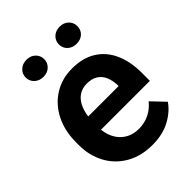

<svg xmlns="http://www.w3.org/2000/svg" viewBox="-215 -843 960 960"><g transform="rotate(-45 265.0 -363.5)"><path d="M147.3 -737.3Q175.7 -737.3 193.8 -719.8Q212 -702.3 212 -676.7Q212 -651.3 193.8 -633.8Q175.7 -616.3 147.3 -616.3Q118.3 -616.3 99.8 -633.8Q81.3 -651.3 81.3 -676.7Q81.3 -702.3 99.8 -719.8Q118.3 -737.3 147.3 -737.3ZM381.3 -737Q409.7 -737 427.8 -719.5Q446 -702 446 -676.3Q446 -650.3 428.2 -633.2Q410.3 -616 381.3 -616Q352.3 -616 334 -633.2Q315.7 -650.3 315.7 -676.3Q315.7 -702 334 -719.5Q352.3 -737 381.3 -737ZM30.3 -249.3V-269Q30.3 -350.3 61.8 -412.8Q93.3 -475.3 149.3 -510.3Q205.3 -545.3 276.7 -545.3Q352.7 -545.3 404.5 -512.7Q456.3 -480 482.5 -421Q508.7 -362 508.7 -282.7V-226.3H163Q163.7 -219.3 167 -203.3Q174.3 -171 192.3 -146.7Q210.3 -122.3 237.7 -108.7Q265 -95 299.7 -95Q340.3 -95 373.7 -111.2Q407 -127.3 432 -158.3L498.3 -88.7Q469.3 -46.3 416.7 -18.2Q364 10 291.3 10Q212 10 152.8 -24.2Q93.7 -58.3 62 -117.5Q30.3 -176.7 30.3 -249.3ZM164.7 -318.3H379.7V-329Q378 -361 367.2 -385.8Q356.3 -410.7 333.8 -425.2Q311.3 -439.7 276 -439.7Q244.7 -439.7 221.5 -425Q198.3 -410.3 184.2 -383.3Q170 -356.3 164.7 -318.3Z"/></g></svg>

Font: FreesentationVF
Style: Regular
Weight: 400
Designer: glyphs from Roboto by Christian Robertson / Hangul glyphs from Noto Sans CJK(Source Han Sans) by Jang Soo-young and Kang
Foundry: PT&
Version: Version 2.001;Glyphs 3.3.1 (3343)